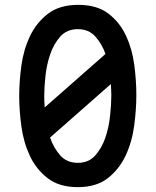

<svg xmlns="http://www.w3.org/2000/svg" viewBox="-20 -760 640 790"><path d="M300 10Q224 10 176.5 -26.5Q129 -63 103 -118.5Q77 -174 68 -240Q59 -306 59 -365Q59 -424 68 -490Q77 -556 103.5 -611.5Q130 -667 177.5 -703.5Q225 -740 302 -740Q379 -740 426 -704Q473 -668 498.5 -613Q524 -558 532.5 -493Q541 -428 541 -370Q541 -309 532 -242Q523 -175 496.5 -119Q470 -63 423 -26.5Q376 10 300 10ZM300 -90Q345 -90 372 -120.5Q399 -151 413.5 -193.5Q428 -236 433 -284Q438 -332 438 -367Q438 -388 436 -414L186 -194Q201 -151 228 -120.5Q255 -90 300 -90ZM414 -538Q399 -580 372 -610Q345 -640 300 -640Q255 -640 228 -609.5Q201 -579 186.5 -536.5Q172 -494 167 -447Q162 -400 162 -366Q162 -344 164 -318Z"/></svg>

Font: Maple Mono Medium
Style: Regular
Weight: 500
Monospace: yes
Designer: subframe7536
Version: Version 7.000